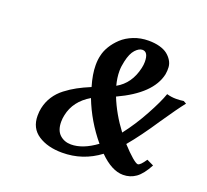

<svg xmlns="http://www.w3.org/2000/svg" viewBox="-115 -793 1018 943"><g transform="rotate(20 393.5 -321.5)"><path d="M772 -433.1 787.1 -424.8Q756.3 -386.2 698.2 -300.8Q632.3 -201.2 579.1 -138.2Q610.8 -103.5 634 -83.7Q657.2 -64 666 -64Q678.2 -64 703.1 -101.1L738.8 -84Q710.9 -31.7 681.6 -11Q652.3 9.8 615.2 9.8Q556.2 9.8 491.2 -55.2Q404.8 9.8 296.9 9.8Q220.7 9.8 171.4 -22.7Q122.1 -55.2 122.1 -120.1Q122.1 -142.6 126 -160.2Q133.3 -194.8 151.9 -223.4Q170.4 -252 198.7 -273.7Q227.1 -295.4 255.9 -311Q284.7 -326.7 323.2 -342.8Q305.2 -403.8 305.2 -451.2Q305.2 -480.5 311 -502.9Q316.4 -527.8 331.8 -553.2Q347.2 -578.6 371.3 -601.3Q395.5 -624 431.6 -638.4Q467.8 -652.8 509.8 -652.8Q542 -652.8 567.4 -645.8Q592.8 -638.7 608.4 -626.5Q624 -614.3 634 -598.1Q644 -582 645.3 -563.7Q646.5 -545.4 643.1 -525.9Q619.6 -417 452.1 -339.8Q483.9 -259.8 541 -184.1Q588.4 -245.1 628.4 -318.4Q668.5 -391.6 684.1 -437Q708 -430.2 731.9 -430.2Q754.9 -430.2 772 -433.1ZM324.2 -43Q385.3 -43 455.1 -94.2Q380.4 -183.6 338.9 -291Q261.2 -245.1 245.1 -167Q241.2 -149.4 241.2 -131.8Q241.2 -86.9 265.1 -64.9Q289.1 -43 324.2 -43ZM431.2 -515.1Q424.8 -487.3 424.8 -463.9Q424.8 -428.7 435.1 -390.1Q503.4 -428.2 522.9 -515.1Q526.9 -532.7 526.9 -547.9Q526.9 -600.1 496.1 -600.1Q478.5 -600.1 459.7 -579.8Q440.9 -559.6 431.2 -515.1Z"/></g></svg>

Font: Linear Smooth
Style: Bold Italic
Weight: 700
Designer: Philipp H. Poll, Flanker
Foundry: Philipp H. Poll, reworked by Flanker
Version: Version 1.061 | FøM Fix